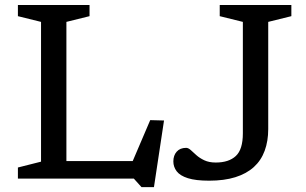

<svg xmlns="http://www.w3.org/2000/svg" viewBox="-20 -718 1230 772"><path d="M599 34.5H549L518 0H187.5V-70.5H544L498.5 -35L584 -235L639.5 -233.5ZM247 -630V0H52V-44.5L145 -68V-630L52 -653V-698H340V-653ZM1058.5 -199Q1058.5 -150.5 1044.2 -111.8Q1030 -73 1000.5 -46.2Q971 -19.5 926.2 -5.5Q881.5 8.5 821 8.5Q767 8.5 735.5 -1.5Q704 -11.5 690.5 -29.2Q677 -47 677 -69Q677 -93 690.5 -108.2Q704 -123.5 728.5 -123.5Q737 -123.5 746.8 -114.8Q756.5 -106 769.5 -94.2Q782.5 -82.5 801.5 -73.5Q820.5 -64.5 847.5 -64.5Q900 -64.5 928.2 -90.8Q956.5 -117 956.5 -182V-630L863.5 -653V-698H1151.5V-653L1058.5 -630Z"/></svg>

Font: Newsreader 9pt
Style: Regular
Weight: 400
Designer: Hugues Gentile
Foundry: Production Type
Version: Version 1.003